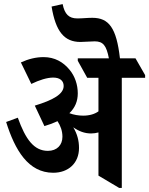

<svg xmlns="http://www.w3.org/2000/svg" viewBox="-20 -910 729 938"><path d="M240 -66C314 -66 366 -113 366 -187C366 -224 357 -256 338 -288C365 -269 393 -258 425 -258C438 -258 450 -260 461 -263V-52L562 8H575V-530H689V-543L642 -625H566C549 -774 512 -823 431 -823C407 -823 383 -820 358 -820C317 -820 296 -840 286 -890L232 -878C252 -756 294 -705 373 -705C395 -705 420 -708 443 -708C484 -708 500 -687 512 -625H360V-613L406 -530H461V-366C443 -353 418 -345 386 -345C364 -345 340 -349 319 -357C347 -384 360 -416 360 -454C360 -496 346 -538 320 -569C289 -607 247 -631 193 -631C156 -631 119 -622 82 -605L133 -500C172 -519 210 -531 240 -531C272 -531 291 -516 291 -490C291 -450 239 -421 150 -394L197 -294C221 -301 242 -309 261 -318C276 -295 285 -270 285 -242C285 -201 258 -173 214 -173C146 -173 105 -229 67 -335L10 -314C53 -177 118 -66 240 -66Z"/></svg>

Font: Noto Serif Devanagari Condensed
Style: Bold
Weight: 700
Width: 3
Designer: Universal Thirst, Indian Type Foundry and the Monotype Design Team
Foundry: Monotype Imaging Inc.
Version: Version 2.004